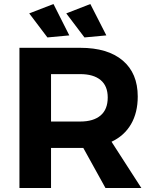

<svg xmlns="http://www.w3.org/2000/svg" viewBox="-20 -939 764 959"><path d="M326.2 -762.2 216.8 -752 126 -872.1 247.1 -918.9ZM511.2 -762.2 401.9 -752 311 -872.1 431.2 -918.9ZM686 0H506.8L396 -200.2H380.9H234.9V0H77.1V-700.2H380.9Q518.1 -700.2 593 -636.7Q668 -573.2 668 -457Q668 -376.5 634.5 -318.8Q601.1 -261.2 537.1 -231ZM234.9 -568.8V-332H380.9Q446.8 -332 482.4 -362.3Q518.1 -392.6 518.1 -452.1Q518.1 -509.8 482.4 -539.3Q446.8 -568.8 380.9 -568.8Z"/></svg>

Font: Montserrat arm SemiBold
Style: Regular
Weight: 600
Designer: Julieta Ulanovsky
Foundry: Julieta Ulanovsky
Version: Version 6.000;PS 006.000;hotconv 1.0.88;makeotf.lib2.5.64775